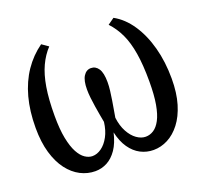

<svg xmlns="http://www.w3.org/2000/svg" viewBox="-130 -896 1112 1057"><g transform="rotate(-20 426.0 -368.0)"><path d="M256.5 11Q211 11 169.8 -10.2Q128.5 -31.5 96.5 -73.5Q64.5 -115.5 46 -178.5Q27.5 -241.5 27.5 -325Q27.5 -423 49 -502.8Q70.5 -582.5 112.2 -644Q154 -705.5 213.5 -748L251.5 -721.5Q217.5 -685.5 194.5 -636.2Q171.5 -587 160 -517.8Q148.5 -448.5 148.5 -352Q148.5 -273 159.2 -219.2Q170 -165.5 187.5 -133.2Q205 -101 226.5 -86.8Q248 -72.5 269.5 -72.5Q296.5 -72.5 322.5 -91Q348.5 -109.5 367.5 -144.5Q386.5 -179.5 392.5 -228Q389 -247.5 384.5 -272Q380 -296.5 375.8 -323.8Q371.5 -351 368.5 -377.5Q365.5 -404 365.5 -427Q365.5 -479.5 382 -505.2Q398.5 -531 425.5 -531Q453 -531 469.5 -506.2Q486 -481.5 486 -427Q486 -404 482.8 -377.5Q479.5 -351 475.2 -323.8Q471 -296.5 466.5 -272Q462 -247.5 459 -228Q465 -179.5 484 -144.5Q503 -109.5 529 -91Q555 -72.5 581.5 -72.5Q606.5 -72.5 628.5 -86.8Q650.5 -101 667.5 -133Q684.5 -165 694 -218.8Q703.5 -272.5 703.5 -352Q703.5 -449 692.2 -517.2Q681 -585.5 658.2 -634.2Q635.5 -683 599.5 -721.5L637.5 -748.5Q695 -717 737 -654.5Q779 -592 801.8 -507.5Q824.5 -423 824.5 -325Q824.5 -240.5 805.5 -177.5Q786.5 -114.5 754.2 -72.8Q722 -31 681.5 -10Q641 11 597.5 11Q557 11 521.8 -7.2Q486.5 -25.5 460.8 -62.5Q435 -99.5 422.5 -155.5Q409 -97 383.8 -60.2Q358.5 -23.5 325.8 -6.2Q293 11 256.5 11Z"/></g></svg>

Font: Merriweather Medium
Style: Regular
Weight: 500
Version: Version 2.100